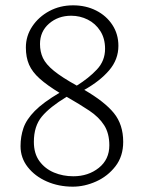

<svg xmlns="http://www.w3.org/2000/svg" viewBox="-20 -690 540 720"><path d="M253 10Q200 10 155.5 -9.5Q111 -29 84 -63.5Q57 -98 57 -142Q57 -178 68 -210Q79 -242 110.5 -274Q142 -306 203 -342Q157 -370 129 -395Q101 -420 89 -447.5Q77 -475 77 -512Q77 -555 101 -591Q125 -627 165 -648.5Q205 -670 254 -670Q302 -670 340.5 -650.5Q379 -631 401.5 -596.5Q424 -562 424 -518Q424 -467 389.5 -426.5Q355 -386 296 -353Q372 -309 407 -266Q442 -223 442 -158Q442 -104 413 -66.5Q384 -29 340.5 -9.5Q297 10 253 10ZM268 -369Q313 -397 343.5 -429.5Q374 -462 374 -507Q374 -546 356 -574Q338 -602 309 -616.5Q280 -631 247 -631Q198 -631 164 -601.5Q130 -572 130 -525Q130 -496 141 -472.5Q152 -449 182 -424.5Q212 -400 268 -369ZM107 -158Q107 -114 128 -85.5Q149 -57 182.5 -43Q216 -29 255 -29Q311 -29 350.5 -60.5Q390 -92 390 -145Q390 -190 370.5 -220.5Q351 -251 315 -275Q279 -299 230 -327Q167 -289 137 -253Q107 -217 107 -158Z"/></svg>

Font: Spectral SC ExtraLight
Style: Regular
Weight: 275
Designer: Jean-Baptiste Levee
Foundry: Production Type
Version: Version 2.001